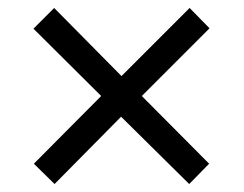

<svg xmlns="http://www.w3.org/2000/svg" viewBox="-20 -594 612 482"><path d="M456 -574 506 -523 336 -353 505 -183 455 -132 284 -301 117 -132 65 -183 234 -353 64 -522 116 -574 285 -403Z"/></svg>

Font: Noto Sans Linear A
Style: Regular
Weight: 400
Designer: Monotype Design Team
Foundry: Monotype Imaging Inc.
Version: Version 2.002; ttfautohint (v1.8.4.7-5d5b)